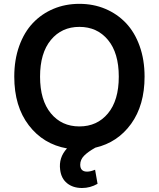

<svg xmlns="http://www.w3.org/2000/svg" viewBox="-20 -757 814 985"><path d="M721.7 -363.8Q721.7 -217.3 652.6 -121.6Q583.5 -25.9 469.2 0.5Q431.6 21.5 411.6 41.7Q391.6 62 391.6 87.9Q391.6 123.5 426.8 123.5Q444.3 123.5 467.8 113.8L480.5 186Q442.9 207.5 400.9 207.5Q354.5 207.5 324.2 183.1Q293.9 158.7 288.6 113.8Q280.3 51.3 323.7 4.4Q202.1 -17.1 127.7 -114.3Q53.2 -211.4 53.2 -363.8Q53.2 -450.2 78.6 -521Q104 -591.8 148.7 -638.9Q193.4 -686 254.4 -711.7Q315.4 -737.3 387.2 -737.3Q459 -737.3 520 -711.7Q581.1 -686 626 -638.9Q670.9 -591.8 696.3 -521Q721.7 -450.2 721.7 -363.8ZM387.2 -619.1Q296.4 -619.1 241 -552Q185.5 -484.9 185.5 -363.8Q185.5 -242.7 241 -175.5Q296.4 -108.4 387.2 -108.4Q478.5 -108.4 533.9 -175.3Q589.4 -242.2 589.4 -363.8Q589.4 -485.4 533.9 -552.2Q478.5 -619.1 387.2 -619.1Z"/></svg>

Font: Interop SemBd
Style: Regular
Weight: 600
Designer: Rasmus Andersson, Google, Jang Haemin
Foundry: jhaemin
Version: Version 1.007